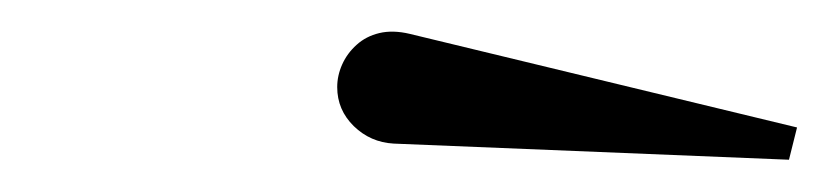

<svg xmlns="http://www.w3.org/2000/svg" viewBox="-20 -809 514 119"><path d="M224 -720Q209.6 -720.8 199.3 -730.8Q189 -740.9 189 -755Q189 -762.2 192.1 -769.1Q195.2 -776 201 -781.2Q206.8 -786.5 215.1 -788.5Q223.5 -790.5 234 -788L474 -730L469 -710Z"/></svg>

Font: Bodoni* 11
Style: Italic
Weight: 400
Italic angle: -13°
Version: Version 1.002